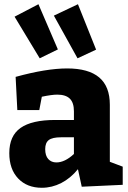

<svg xmlns="http://www.w3.org/2000/svg" viewBox="-20 -875 608 909"><path d="M500 -109 561 -86V0L367 9L349 -74Q314 -31 270 -8.5Q226 14 178 14Q108 14 66 -30Q24 -74 24 -150Q24 -232 77.5 -269.5Q131 -307 241 -307H330V-348Q330 -389 310.5 -408Q291 -427 251 -427Q225 -427 178 -417L166 -354H62L54 -511Q199 -551 298 -551Q399 -551 449.5 -508.5Q500 -466 500 -379ZM330 -146V-225H269Q228 -225 211 -212Q194 -199 194 -169Q194 -138 208.5 -122Q223 -106 247 -106Q287 -106 330 -146ZM254 -641 168 -599 49 -796 162 -855ZM435 -640 347 -599 235 -801 349 -855Z"/></svg>

Font: Bitter Pro ExtraBold
Style: Regular
Weight: 800
Designer: Sol Matas, and Bitter project Authors
Foundry: Sol Matas
Version: Version 1.010